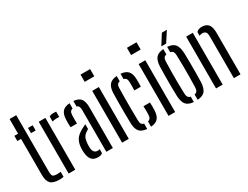

<svg xmlns="http://www.w3.org/2000/svg" viewBox="-72 -1359 2489 1926"><g transform="rotate(-30 1172.0 -396.0)"><path d="M19.5 -539.5V-600H62.5V-770H139.5V-114Q139.5 -79 149.8 -65.8Q160 -52.5 198 -52.5Q211.5 -52.5 220.5 -53.2Q229.5 -54 241.5 -55.5V2.5Q221 7.5 196.5 7.5Q121 7.5 91.8 -22.5Q62.5 -52.5 62.5 -121.5V-539.5ZM177.5 -539.5V-600H231.5V-539.5Z M423.5 -532V-589.5Q440.5 -602 471 -602Q479.5 -602 488.8 -601.5Q498 -601 504 -600.5V-539.5H472Q442.5 -539.5 423.5 -532ZM302 0V-600H379V0Z M551 -392.5Q550 -409.5 549.5 -435Q549 -460.5 550 -480Q552 -541 577.5 -571.5Q603 -602 662.5 -606.5V-545.5Q644.5 -541.5 635.5 -528.2Q626.5 -515 625.5 -487.5Q624.5 -470.5 624.5 -442Q624.5 -413.5 625.5 -392.5ZM738.5 0V-485Q738.5 -534.5 707 -543.5V-606.5Q767.5 -601.5 791.2 -569Q815 -536.5 815 -469.5L814.5 0ZM539 -110Q538.5 -122.5 538.2 -135.5Q538 -148.5 539 -160.5Q542 -214.5 564.8 -252Q587.5 -289.5 646.5 -321Q658 -327 670 -333.2Q682 -339.5 694 -345V-290Q687 -286 679.5 -280.8Q672 -275.5 663.5 -269.5Q634.5 -249 625.5 -221Q616.5 -193 615 -160.5Q613.5 -139.5 615 -115.5Q620 -52 670.5 -52Q683.5 -52 694 -56.5V-10Q674.5 6.5 642.5 6.5Q592 6.5 567.8 -22.2Q543.5 -51 539 -110Z M901.5 -716V-800H1012.5V-716ZM921.5 0V-600H998.5V0Z M1093.5 -121.5Q1092 -171.5 1091.5 -235Q1091 -298.5 1091.5 -362.2Q1092 -426 1093.5 -477.5Q1096.5 -541 1123.2 -571.5Q1150 -602 1208.5 -606.5V-545Q1188.5 -541 1179.8 -528Q1171 -515 1170.5 -487.5Q1169 -419 1168.5 -359.8Q1168 -300.5 1168.5 -241.5Q1169 -182.5 1170.5 -114.5Q1171 -86.5 1179.8 -73Q1188.5 -59.5 1208.5 -55.5V6.5Q1149 2 1122.5 -28.2Q1096 -58.5 1093.5 -121.5ZM1289.5 -392.5Q1291 -416 1290.8 -443.2Q1290.5 -470.5 1290.5 -487.5Q1289.5 -515 1280.8 -528Q1272 -541 1253 -544.5V-606.5Q1311 -602 1337.5 -572Q1364 -542 1365.5 -480Q1366 -461 1366 -436.8Q1366 -412.5 1364.5 -392.5ZM1253 6.5V-55.5Q1272 -59.5 1280.8 -73Q1289.5 -86.5 1290.5 -114.5Q1290.5 -132.5 1290.8 -156.5Q1291 -180.5 1289.5 -209.5H1364.5Q1366 -189 1366.2 -165Q1366.5 -141 1365.5 -121.5Q1363 -58.5 1336.8 -28Q1310.5 2.5 1253 6.5Z M1439 -716V-800H1550V-716ZM1459 0V-600H1536V0Z M1631.5 -131.5Q1630 -181.5 1629.5 -240.2Q1629 -299 1629.5 -358.2Q1630 -417.5 1631.5 -468.5Q1634.5 -537 1660.5 -569.5Q1686.5 -602 1748.5 -606.5V-544.5Q1727.5 -540.5 1718.2 -526.8Q1709 -513 1708.5 -485Q1706.5 -417.5 1705.8 -358.8Q1705 -300 1705.8 -241Q1706.5 -182 1708.5 -115Q1709.5 -63 1748.5 -55.5V6.5Q1686.5 2 1660.5 -30.5Q1634.5 -63 1631.5 -131.5ZM1793 6.5V-55Q1814 -59 1823.2 -73Q1832.5 -87 1833.5 -115Q1835.5 -182.5 1836.2 -241.2Q1837 -300 1836.2 -358.8Q1835.5 -417.5 1833.5 -485Q1832.5 -513.5 1823.2 -527.2Q1814 -541 1793 -545V-606.5Q1856 -602 1881.5 -569.2Q1907 -536.5 1910.5 -468.5Q1912 -418.5 1912.5 -359.8Q1913 -301 1912.5 -241.8Q1912 -182.5 1910.5 -131.5Q1907 -63 1881.5 -30.2Q1856 2.5 1793 6.5ZM1745 -640 1818.5 -756.5H1876.5L1801 -640Z M2216 0V-488Q2216 -520 2203.5 -534.2Q2191 -548.5 2165 -548.5Q2147 -548.5 2131 -540V-584Q2142.5 -595.5 2157.2 -601.5Q2172 -607.5 2193.5 -607.5Q2242.5 -607.5 2267.5 -578.5Q2292.5 -549.5 2293 -482.5V0ZM2009.5 0V-600H2086.5V0Z"/></g></svg>

Font: Big Shoulders Stencil Display Medium
Style: Regular
Weight: 500
Designer: Patric King
Foundry: XO Type Co
Version: Version 1.000